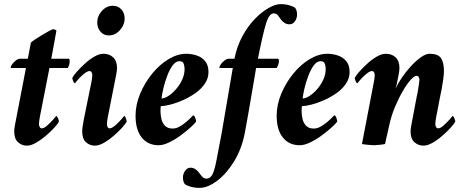

<svg xmlns="http://www.w3.org/2000/svg" viewBox="-20 -699 2254 932"><path d="M115 -414 130 -492Q134 -497 150 -507.5Q166 -518 185 -529.5Q204 -541 219 -549Q234 -557 237 -557Q246 -557 254 -551L229 -414H314Q317 -414 317.5 -410Q318 -406 318 -402Q318 -383 309 -369H220L173 -129Q172 -125 170.5 -113Q169 -101 169 -97Q169 -90 172.5 -83Q176 -76 183 -76Q194 -76 209.5 -90Q225 -104 238 -118.5Q251 -133 252 -136Q257 -136 261.5 -125Q266 -114 266 -109Q260 -97 242.5 -78Q225 -59 201.5 -39Q178 -19 154 -5.5Q130 8 110 8Q86 8 67.5 -8.5Q49 -25 49 -62Q49 -73 52.5 -91.5Q56 -110 58 -120L106 -369H34Q32 -369 32 -372Q32 -377 39 -387Q46 -397 57 -405.5Q68 -414 79 -414Z M424 -302Q425 -305 426.5 -317.5Q428 -330 428 -334Q428 -341 425 -347.5Q422 -354 414 -354Q404 -354 387.5 -340.5Q371 -327 358.5 -312.5Q346 -298 344 -295Q339 -295 335 -306Q331 -317 331 -321Q337 -333 354 -352Q371 -371 393 -391Q415 -411 438.5 -424.5Q462 -438 482 -438Q511 -438 529.5 -420.5Q548 -403 548 -369Q548 -359 544.5 -339Q541 -319 539 -311L503 -129Q502 -126 500.5 -113.5Q499 -101 499 -97Q499 -90 502 -83Q505 -76 512 -76Q523 -76 539 -90Q555 -104 568 -118.5Q581 -133 582 -136Q587 -136 591 -125Q595 -114 595 -109Q589 -97 571.5 -78Q554 -59 531 -39Q508 -19 484 -5.5Q460 8 440 8Q416 8 397.5 -8.5Q379 -25 379 -62Q379 -73 382.5 -93.5Q386 -114 387 -120ZM528 -671Q553 -671 569 -653.5Q585 -636 585 -610Q585 -578 562 -552.5Q539 -527 508 -527Q483 -527 467.5 -545.5Q452 -564 452 -589Q452 -621 474.5 -646Q497 -671 528 -671Z M884 -438Q909 -438 934 -430Q959 -422 975.5 -402.5Q992 -383 992 -349Q992 -319 974.5 -293Q957 -267 928.5 -247Q900 -227 868.5 -213Q837 -199 808 -191.5Q779 -184 761 -184Q760 -182 759.5 -172.5Q759 -163 759 -159Q759 -141 763.5 -121.5Q768 -102 781 -88.5Q794 -75 818 -75Q835 -75 851.5 -84.5Q868 -94 882.5 -106Q897 -118 906.5 -128Q916 -138 917 -139Q924 -139 928 -126.5Q932 -114 932 -109Q927 -101 907 -82.5Q887 -64 859.5 -43.5Q832 -23 802.5 -8.5Q773 6 750 6Q698 6 668 -31.5Q638 -69 638 -137Q638 -191 660.5 -244.5Q683 -298 719 -342Q755 -386 798.5 -412Q842 -438 884 -438ZM764 -221Q778 -221 797 -233Q816 -245 834 -265.5Q852 -286 864 -311.5Q876 -337 876 -364Q876 -378 871.5 -390Q867 -402 851 -402Q833 -402 818 -381.5Q803 -361 791.5 -330.5Q780 -300 773 -270Q766 -240 764 -221Z M1341 -679Q1366 -679 1385.5 -673Q1405 -667 1413 -661Q1417 -655 1419.5 -647Q1422 -639 1422 -629Q1422 -611 1412 -596Q1402 -581 1385 -581Q1361 -581 1344 -604Q1337 -614 1329.5 -624Q1322 -634 1308 -634Q1286 -634 1270.5 -582Q1255 -530 1232 -414H1329Q1332 -414 1333 -410Q1334 -406 1334 -402Q1334 -395 1330.5 -385Q1327 -375 1323 -369H1223Q1223 -369 1218 -338Q1213 -307 1204.5 -259Q1196 -211 1187 -157Q1178 -103 1169 -57Q1154 23 1116.5 84Q1079 145 1033.5 179Q988 213 949 213Q924 213 904.5 207Q885 201 877 195Q873 189 870.5 181Q868 173 868 163Q868 145 878.5 130Q889 115 905 115Q928 115 946 139Q953 149 961.5 158.5Q970 168 983 168Q1002 168 1012.5 145Q1023 122 1032 73Q1041 24 1056 -53L1110 -369H1047Q1045 -369 1045 -372Q1045 -377 1052 -387Q1059 -397 1070 -405.5Q1081 -414 1092 -414H1118Q1130 -474 1156.5 -523Q1183 -572 1216.5 -606.5Q1250 -641 1283.5 -660Q1317 -679 1341 -679Z M1569 -438Q1594 -438 1619 -430Q1644 -422 1660.5 -402.5Q1677 -383 1677 -349Q1677 -319 1659.5 -293Q1642 -267 1613.5 -247Q1585 -227 1553.5 -213Q1522 -199 1493 -191.5Q1464 -184 1446 -184Q1445 -182 1444.5 -172.5Q1444 -163 1444 -159Q1444 -141 1448.5 -121.5Q1453 -102 1466 -88.5Q1479 -75 1503 -75Q1520 -75 1536.5 -84.5Q1553 -94 1567.5 -106Q1582 -118 1591.5 -128Q1601 -138 1602 -139Q1609 -139 1613 -126.5Q1617 -114 1617 -109Q1612 -101 1592 -82.5Q1572 -64 1544.5 -43.5Q1517 -23 1487.5 -8.5Q1458 6 1435 6Q1383 6 1353 -31.5Q1323 -69 1323 -137Q1323 -191 1345.5 -244.5Q1368 -298 1404 -342Q1440 -386 1483.5 -412Q1527 -438 1569 -438ZM1449 -221Q1463 -221 1482 -233Q1501 -245 1519 -265.5Q1537 -286 1549 -311.5Q1561 -337 1561 -364Q1561 -378 1556.5 -390Q1552 -402 1536 -402Q1518 -402 1503 -381.5Q1488 -361 1476.5 -330.5Q1465 -300 1458 -270Q1451 -240 1449 -221Z M1910 -311Q1909 -303 1905 -287Q1901 -271 1900 -268Q1911 -293 1931 -322.5Q1951 -352 1975 -378Q1999 -404 2023 -421Q2047 -438 2065 -438Q2106 -438 2120.5 -417Q2135 -396 2135 -354Q2135 -338 2131.5 -313Q2128 -288 2123.5 -264.5Q2119 -241 2116 -228L2097 -129Q2096 -126 2094.5 -113.5Q2093 -101 2093 -97Q2093 -90 2096.5 -83Q2100 -76 2107 -76Q2118 -76 2133.5 -90Q2149 -104 2162 -118.5Q2175 -133 2176 -136Q2181 -136 2185.5 -125Q2190 -114 2190 -109Q2184 -97 2166.5 -78Q2149 -59 2126 -39Q2103 -19 2079 -5.5Q2055 8 2035 8Q2011 8 1992 -8.5Q1973 -25 1973 -62Q1973 -73 1977 -93.5Q1981 -114 1982 -120L2004 -236Q2006 -242 2008.5 -258Q2011 -274 2013.5 -290Q2016 -306 2016 -311Q2016 -319 2012.5 -325Q2009 -331 2001 -331Q1991 -331 1973 -311Q1955 -291 1935 -256.5Q1915 -222 1897 -179Q1879 -136 1869 -89L1849 0Q1842 2 1822.5 4Q1803 6 1795 6Q1787 6 1766.5 4Q1746 2 1737 0L1795 -302Q1796 -305 1797.5 -317.5Q1799 -330 1799 -334Q1799 -341 1796 -347.5Q1793 -354 1785 -354Q1775 -354 1758.5 -340.5Q1742 -327 1729.5 -312.5Q1717 -298 1715 -295Q1710 -295 1706 -306Q1702 -317 1702 -321Q1708 -333 1725 -352Q1742 -371 1764 -391Q1786 -411 1809.5 -424.5Q1833 -438 1853 -438Q1882 -438 1900.5 -420.5Q1919 -403 1919 -369Q1919 -359 1915.5 -339Q1912 -319 1910 -311Z"/></svg>

Font: Amiri
Style: Bold Italic
Weight: 700
Italic angle: 10°
Designer: Khaled Hosny
Version: Version 0.113